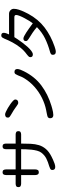

<svg xmlns="http://www.w3.org/2000/svg" viewBox="1048 -1906 903 3040"><g transform="rotate(-90 1500.0 -385.5)"><path d="M377 37.1Q329.1 37.1 329.1 -9.8Q329.1 -32.2 350.6 -43Q372.1 -53.7 389.6 -58.6Q453.1 -76.2 508.8 -103.5Q564.5 -130.9 604.5 -184.6Q624 -210.9 634.8 -252Q645.5 -293 650.4 -338.9Q655.3 -384.8 656.7 -428.2Q658.2 -471.7 658.2 -502.9H337.9V-277.3Q337.9 -254.9 328.1 -238.8Q318.4 -222.7 293 -222.7Q268.6 -222.7 258.8 -238.8Q249 -254.9 249 -277.3V-502.9H111.3Q89.8 -502.9 73.7 -512.2Q57.6 -521.5 57.6 -545.9Q57.6 -571.3 73.2 -580.6Q88.9 -589.8 111.3 -589.8H249V-743.2Q249 -765.6 258.8 -781.2Q268.6 -796.9 293 -796.9Q318.4 -796.9 328.1 -781.7Q337.9 -766.6 337.9 -743.2V-589.8H658.2V-743.2Q658.2 -766.6 668 -781.7Q677.7 -796.9 703.1 -796.9Q728.5 -796.9 737.8 -781.2Q747.1 -765.6 747.1 -743.2V-589.8H890.6Q913.1 -589.8 928.7 -580.6Q944.3 -571.3 944.3 -545.9Q944.3 -521.5 928.7 -512.2Q913.1 -502.9 890.6 -502.9H747.1Q747.1 -421.9 743.7 -351.1Q740.2 -280.3 722.2 -220.7Q704.1 -161.1 661.1 -110.8Q618.2 -60.5 538.1 -20.5Q518.6 -10.7 489.3 2.9Q460 16.6 429.7 26.9Q399.4 37.1 377 37.1Z M1393.6 -548.8Q1380.9 -548.8 1369.6 -555.7Q1358.4 -562.5 1348.6 -569.3Q1312.5 -595.7 1276.4 -619.6Q1240.2 -643.6 1200.2 -665Q1187.5 -671.9 1172.9 -683.1Q1158.2 -694.3 1158.2 -710.9Q1158.2 -736.3 1172.9 -746.6Q1187.5 -756.8 1210 -756.8Q1222.7 -756.8 1250 -744.6Q1277.3 -732.4 1310.5 -712.9Q1343.8 -693.4 1374.5 -671.4Q1405.3 -649.4 1425.3 -629.9Q1445.3 -610.4 1445.3 -597.7Q1445.3 -573.2 1431.6 -561Q1418 -548.8 1393.6 -548.8ZM1199.2 6.8Q1148.4 6.8 1148.4 -43.9Q1148.4 -66.4 1167 -81.1Q1170.9 -84 1186 -87.9Q1201.2 -91.8 1219.7 -95.7Q1238.3 -99.6 1253.9 -102.5Q1269.5 -105.5 1275.4 -106.4Q1375 -126 1470.2 -173.3Q1565.4 -220.7 1645 -291Q1724.6 -361.3 1777.3 -447.3Q1793.9 -472.7 1805.2 -499Q1816.4 -525.4 1827.1 -552.7Q1835 -571.3 1846.2 -589.8Q1857.4 -608.4 1880.9 -608.4Q1927.7 -608.4 1927.7 -562.5Q1927.7 -540 1914.6 -508.8Q1901.4 -477.5 1891.6 -458Q1805.7 -286.1 1666.5 -182.1Q1527.3 -78.1 1345.7 -23.4Q1326.2 -17.6 1299.3 -10.3Q1272.5 -2.9 1246.1 2Q1219.7 6.8 1199.2 6.8Z M2200.2 45.9Q2152.3 45.9 2152.3 -2Q2152.3 -22.5 2168.5 -32.2Q2184.6 -42 2201.2 -45.9Q2314.5 -77.1 2410.2 -123.5Q2505.9 -169.9 2590.8 -252.9Q2548.8 -290 2503.4 -320.8Q2458 -351.6 2409.2 -380.9Q2396.5 -388.7 2383.3 -399.9Q2370.1 -411.1 2370.1 -426.8Q2370.1 -466.8 2411.1 -466.8Q2424.8 -466.8 2450.2 -454.1Q2475.6 -441.4 2505.9 -421.4Q2536.1 -401.4 2565.9 -380.4Q2595.7 -359.4 2618.7 -342.3Q2641.6 -325.2 2651.4 -318.4Q2666 -335.9 2688 -371.1Q2710 -406.2 2731.9 -447.3Q2753.9 -488.3 2768.6 -524.9Q2783.2 -561.5 2783.2 -582Q2783.2 -598.6 2772.5 -604.5Q2761.7 -610.4 2747.1 -610.4H2432.6Q2419.9 -589.8 2396 -554.2Q2372.1 -518.6 2341.3 -477.5Q2310.5 -436.5 2277.8 -400.4Q2245.1 -364.3 2213.9 -340.8Q2182.6 -317.4 2158.2 -317.4Q2115.2 -317.4 2115.2 -358.4Q2115.2 -375 2132.8 -390.6Q2150.4 -406.2 2162.1 -415Q2221.7 -458 2267.1 -515.6Q2312.5 -573.2 2347.7 -638.2Q2382.8 -703.1 2409.2 -769.5Q2416 -786.1 2426.8 -801.8Q2437.5 -817.4 2459 -817.4Q2501 -817.4 2501 -777.3Q2501 -759.8 2492.2 -735.4Q2483.4 -710.9 2475.6 -694.3H2802.7Q2834 -694.3 2857.4 -672.4Q2880.9 -650.4 2880.9 -618.2Q2880.9 -583 2867.7 -541.5Q2854.5 -500 2836.4 -460.4Q2818.4 -420.9 2801.8 -390.6Q2715.8 -231.4 2584.5 -131.3Q2453.1 -31.2 2284.2 26.4Q2267.6 32.2 2243.2 39.1Q2218.8 45.9 2200.2 45.9Z"/></g></svg>

Font: Kosugi Maru
Style: Regular
Weight: 400
Designer: MOTOYA
Version: Version 4.002